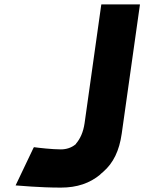

<svg xmlns="http://www.w3.org/2000/svg" viewBox="-20 -832 657 874"><path d="M442 -812 441 -811 365 -271C359 -230 345 -200 326 -178V-177L324 -175C305 -159 281 -152 257 -152C218 -152 156 -159 135 -162L133 -160L51 12C68 13 159 22 257 22C331 22 389 2 437 -38V-39L450 -50C496 -90 523 -146 534 -223L617 -811L616 -812Z"/></svg>

Font: Hussar Woodtype
Style: SeBdObl
Weight: 900
Foundry: Cannot Into Space Fonts
Version: Version 1.07